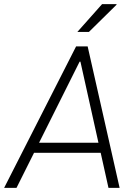

<svg xmlns="http://www.w3.org/2000/svg" viewBox="-36 -911 656 931"><path d="M-16 0 333 -686H389L544 0H490L354 -612H350L44 0ZM105 -170 112 -219H476L469 -170ZM339 -756 459 -891H529V-888L395 -756Z"/></svg>

Font: Chivo Mono Medium Thin
Style: Italic
Weight: 250
Italic angle: -8.05°
Monospace: yes
Version: Version 1.008